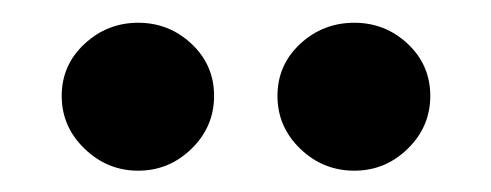

<svg xmlns="http://www.w3.org/2000/svg" viewBox="-20 -708 442 173"><path d="M35.6 -621.6Q35.6 -649.4 56.2 -668.5Q76.7 -687.5 104.5 -687.5Q132.3 -687.5 152.6 -668.5Q172.9 -649.4 172.9 -621.6Q172.9 -593.8 152.6 -574Q132.3 -554.2 104.5 -554.2Q76.7 -554.2 56.2 -574Q35.6 -593.8 35.6 -621.6ZM230 -621.6Q230 -649.4 250.5 -668.5Q271 -687.5 299.3 -687.5Q327.1 -687.5 347.4 -668.5Q367.7 -649.4 367.7 -621.6Q367.7 -593.8 347.4 -574Q327.1 -554.2 299.3 -554.2Q271 -554.2 250.5 -574Q230 -593.8 230 -621.6Z"/></svg>

Font: Estedad-FD ExtraBold
Style: Regular
Weight: 800
Designer: Amin Abedi
Version: Version 7.3